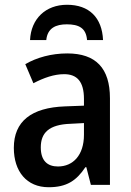

<svg xmlns="http://www.w3.org/2000/svg" viewBox="-20 -775 550 805"><path d="M261 -755C171 -755 110 -696 106 -607H174C179 -658 215 -673 260 -673C310 -673 341 -658 345 -607H412C408 -701 354 -755 261 -755ZM262 -551C196 -551 134 -534 86 -506L120 -426C164 -449 207 -464 249 -464C303 -464 332 -433 332 -360V-332L253 -329C111 -324 38 -266 38 -155C38 -56 92 10 184 10C259 10 300 -17 338 -74H342L361 0H441V-363C441 -489 382 -551 262 -551ZM332 -259V-210C332 -124 286 -77 223 -77C179 -77 151 -101 151 -157C151 -218 185 -253 276 -256Z"/></svg>

Font: Noto Sans UI SemiCondensed Medium
Style: Regular
Weight: 500
Width: 4
Designer: Monotype Design Team
Foundry: Monotype Imaging Inc.
Version: Version 1.901